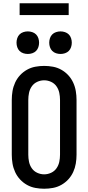

<svg xmlns="http://www.w3.org/2000/svg" viewBox="-20 -1146 540 1174"><path d="M250 8Q223 8 196 3Q169 -2 145 -15.5Q121 -29 102.5 -49Q84 -69 72.5 -94Q61 -119 56.5 -146Q52 -173 52 -200V-535Q52 -562 56.5 -589Q61 -616 72.5 -641Q84 -666 102.5 -686Q121 -706 145 -719.5Q169 -733 196 -738Q223 -743 250 -743Q277 -743 304 -738Q331 -733 355 -719.5Q379 -706 397.5 -686Q416 -666 427.5 -641Q439 -616 443.5 -589Q448 -562 448 -535V-200Q448 -173 443.5 -146Q439 -119 427.5 -94Q416 -69 397.5 -49Q379 -29 355 -15.5Q331 -2 304 3Q277 8 250 8ZM250 -80Q272 -80 292.5 -89.5Q313 -99 325.5 -117Q338 -135 342.5 -156.5Q347 -178 347 -200V-535Q347 -557 342.5 -578.5Q338 -600 325.5 -618Q313 -636 292.5 -645.5Q272 -655 250 -655Q228 -655 207.5 -645.5Q187 -636 174.5 -618Q162 -600 157.5 -578.5Q153 -557 153 -535V-200Q153 -178 157.5 -156.5Q162 -135 174.5 -117Q187 -99 207.5 -89.5Q228 -80 250 -80ZM350 -816Q336 -816 322.5 -820.5Q309 -825 299.5 -834.5Q290 -844 285.5 -857.5Q281 -871 281 -885Q281 -899 285.5 -912.5Q290 -926 299.5 -935.5Q309 -945 322.5 -949.5Q336 -954 350 -954Q364 -954 377.5 -949.5Q391 -945 400.5 -935.5Q410 -926 414.5 -912.5Q419 -899 419 -885Q419 -871 414.5 -857.5Q410 -844 400.5 -834.5Q391 -825 377.5 -820.5Q364 -816 350 -816ZM150 -816Q136 -816 122.5 -820.5Q109 -825 99.5 -834.5Q90 -844 85.5 -857.5Q81 -871 81 -885Q81 -899 85.5 -912.5Q90 -926 99.5 -935.5Q109 -945 122.5 -949.5Q136 -954 150 -954Q164 -954 177.5 -949.5Q191 -945 200.5 -935.5Q210 -926 214.5 -912.5Q219 -899 219 -885Q219 -871 214.5 -857.5Q210 -844 200.5 -834.5Q191 -825 177.5 -820.5Q164 -816 150 -816ZM100 -1054V-1126H400V-1054Z"/></svg>

Font: Iosevka Term Semibold
Style: Regular
Weight: 600
Monospace: yes
Designer: Belleve Invis
Foundry: Belleve Invis
Version: Version 31.4.0